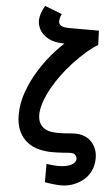

<svg xmlns="http://www.w3.org/2000/svg" viewBox="-66 -877 652 1116"><g transform="rotate(5 260.5 -319.5)"><path d="M334 196Q318 196 293 193.5Q268 191 239 186V79Q251 81 270.5 83Q290 85 309 85Q332 85 351 81.5Q370 78 383 71Q396 64 403 55.5Q410 47 410 37Q410 35 410 34Q410 33 410 32Q410 23 401.5 13Q393 3 372 3Q365 3 353.5 4Q342 5 327 6Q312 7 296 7.5Q280 8 264 8Q228 8 190 -1Q152 -10 122 -32.5Q92 -55 72.5 -94Q53 -133 53 -192Q53 -260 78 -328.5Q103 -397 142.5 -459.5Q182 -522 232 -577Q257 -604 282 -627Q209 -627 168 -659Q124 -692 122 -750Q124 -772 130.5 -791Q137 -810 151 -835L252 -796Q246 -787 243 -774.5Q240 -762 240 -753Q240 -742 246 -735Q252 -728 262 -724.5Q272 -721 283.5 -720Q295 -719 305 -719H475L478 -636Q445 -616 409.5 -585Q374 -554 340 -517.5Q306 -481 276 -440.5Q246 -400 223 -358.5Q200 -317 186.5 -278Q173 -239 172 -205Q172 -171 184 -151Q196 -131 214.5 -121Q233 -111 254 -108.5Q275 -106 292 -106Q319 -106 347 -108.5Q375 -111 391 -111Q419 -111 443.5 -101.5Q468 -92 485 -74Q502 -56 511.5 -32Q521 -8 521 22Q521 60 507 92Q493 124 466.5 147Q440 170 406 183Q372 196 334 196Z"/></g></svg>

Font: Rising Sun
Style: Bold
Weight: 700
Designer: Matt McInerney, Pablo Impallari, Rodrigo Fuenzalida (Raleway font), Stephen Hutchings (Greek), Cristiano Sobral (main ch
Foundry: The Rising Sun Project Authors
Version: Version 4.327; ttfautohint (v1.8.4.7-5d5b-dirty)